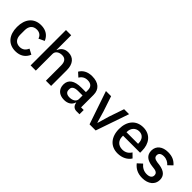

<svg xmlns="http://www.w3.org/2000/svg" viewBox="172 -1784 2840 2840"><g transform="rotate(45 1592.0 -364.0)"><path d="M279 12C379 12 450 -35 484 -120L401 -164C379 -112 342 -78 279 -78C199 -78 158 -133 158 -213V-306C158 -386 199 -441 279 -441C338 -441 375 -410 390 -362L480 -404C449 -481 383 -532 279 -532C129 -532 43 -426 43 -260C43 -94 129 12 279 12Z M588 0H697V-349C697 -409 753 -438 810 -438C877 -438 908 -397 908 -317V0H1017V-330C1017 -458 954 -532 848 -532C768 -532 724 -490 702 -434H697V-740H588Z M1610 0V-89H1555V-350C1555 -466 1480 -532 1346 -532C1245 -532 1184 -489 1150 -431L1215 -372C1241 -413 1278 -443 1339 -443C1412 -443 1446 -406 1446 -343V-299H1352C1207 -299 1130 -246 1130 -143C1130 -49 1191 12 1298 12C1374 12 1430 -22 1450 -87H1455C1462 -36 1492 0 1549 0ZM1329 -71C1275 -71 1241 -95 1241 -141V-159C1241 -204 1278 -229 1354 -229H1446V-154C1446 -103 1396 -71 1329 -71Z M1949 0 2128 -520H2024L1943 -283L1890 -101H1884L1831 -283L1752 -520H1644L1821 0Z M2416 12C2513 12 2589 -30 2628 -93L2564 -156C2534 -108 2491 -78 2427 -78C2339 -78 2290 -135 2290 -215V-232H2647V-273C2647 -417 2569 -532 2416 -532C2268 -532 2177 -426 2177 -260C2177 -94 2268 12 2416 12ZM2416 -447C2488 -447 2532 -394 2532 -314V-304H2290V-311C2290 -391 2341 -447 2416 -447Z M2933 12C3058 12 3139 -55 3139 -155C3139 -239 3088 -289 2974 -306L2926 -312C2871 -321 2846 -339 2846 -379C2846 -418 2874 -444 2934 -444C2990 -444 3034 -417 3061 -385L3128 -449C3081 -501 3028 -532 2934 -532C2820 -532 2741 -473 2741 -372C2741 -276 2806 -230 2912 -217L2960 -211C3014 -204 3034 -179 3034 -146C3034 -102 3002 -76 2939 -76C2877 -76 2830 -104 2792 -150L2722 -86C2771 -25 2835 12 2933 12Z"/></g></svg>

Font: IBM Plex Thai Looped Medium
Style: Regular
Weight: 500
Designer: Mike Abbink, Paul van der Laan, Pieter van Rosmalen, Ben Mitchell, Mark Frömberg
Foundry: Bold Monday
Version: Version 1.0